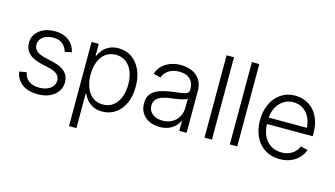

<svg xmlns="http://www.w3.org/2000/svg" viewBox="-100 -1081 2862 1638"><g transform="rotate(15 1331.0 -262.0)"><path d="M252.4 11.2Q198.2 11.2 156.2 -5.6Q114.3 -22.5 87.6 -55.2Q61 -87.9 52.7 -135.3L115.7 -147Q126 -97.2 160.9 -72Q195.8 -46.9 251.5 -46.9Q313 -46.9 349.9 -74.5Q386.7 -102.1 386.7 -143.6Q386.7 -176.8 364.3 -198Q341.8 -219.2 297.9 -229.5L210 -250.5Q139.6 -267.6 104.5 -303.5Q69.3 -339.4 69.3 -394.5Q69.3 -439.5 93.8 -473.9Q118.2 -508.3 160.9 -527.6Q203.6 -546.9 258.8 -546.9Q310.5 -546.9 348.6 -530.3Q386.7 -513.7 410.9 -483.2Q435.1 -452.6 444.8 -410.6L384.3 -398.4Q373.5 -438.5 343.5 -464.4Q313.5 -490.2 258.8 -490.2Q204.6 -490.2 169.9 -464.1Q135.3 -438 135.3 -397Q135.3 -362.8 158.9 -341.3Q182.6 -319.8 231.4 -308.1L315.9 -288.1Q385.3 -271.5 419.7 -236.3Q454.1 -201.2 454.1 -147Q454.1 -100.1 428.5 -64.5Q402.8 -28.8 357.4 -8.8Q312 11.2 252.4 11.2Z M584 204.1V-539.1H647.5V-436H653.3Q665 -462.9 686.5 -488.3Q708 -513.7 741.5 -530.3Q774.9 -546.9 822.3 -546.9Q889.2 -546.9 939.7 -512Q990.2 -477.1 1018.6 -414.3Q1046.9 -351.6 1046.9 -268.6Q1046.9 -184.6 1018.8 -121.8Q990.7 -59.1 940.2 -23.9Q889.6 11.2 822.8 11.2Q775.9 11.2 742.4 -5.6Q709 -22.5 687.5 -48.1Q666 -73.7 653.8 -101.1H649.4V204.1ZM814 -48.3Q866.7 -48.3 903.8 -76.9Q940.9 -105.5 960.7 -155.5Q980.5 -205.6 980.5 -269Q980.5 -332.5 960.9 -381.8Q941.4 -431.2 904.1 -459.2Q866.7 -487.3 814 -487.3Q761.7 -487.3 724.4 -459.7Q687 -432.1 667.5 -382.8Q647.9 -333.5 647.9 -269Q647.9 -204.1 667.5 -154.3Q687 -104.5 724.4 -76.4Q761.7 -48.3 814 -48.3Z M1330.6 11.2Q1281.2 11.2 1240.5 -7.3Q1199.7 -25.9 1175.5 -62.3Q1151.4 -98.6 1151.4 -150.9Q1151.4 -191.4 1166.7 -218.8Q1182.1 -246.1 1210.2 -263.4Q1238.3 -280.8 1276.6 -291Q1314.9 -301.3 1361.3 -307.1Q1407.2 -313 1438.5 -317.1Q1469.7 -321.3 1486.1 -330.8Q1502.4 -340.3 1502.4 -360.4V-372.1Q1502.4 -408.2 1487.3 -434.1Q1472.2 -460 1443.6 -474.1Q1415 -488.3 1374 -488.3Q1335 -488.3 1305.4 -475.8Q1275.9 -463.4 1256.8 -443.1Q1237.8 -422.9 1230 -397.9L1166 -414.6Q1180.7 -460 1211.9 -489Q1243.2 -518.1 1285.2 -532.5Q1327.1 -546.9 1373 -546.9Q1407.2 -546.9 1441.9 -537.6Q1476.6 -528.3 1504.9 -507.6Q1533.2 -486.8 1550.5 -452.4Q1567.9 -418 1567.9 -367.7V0H1503.4V-85.9H1499Q1487.8 -61 1465.3 -38.8Q1442.9 -16.6 1409.4 -2.7Q1376 11.2 1330.6 11.2ZM1340.3 -47.4Q1390.6 -47.4 1427 -68.8Q1463.4 -90.3 1482.9 -127Q1502.4 -163.6 1502.4 -207.5V-284.2Q1495.6 -277.8 1479.7 -272.5Q1463.9 -267.1 1443.1 -262.9Q1422.4 -258.8 1400.9 -255.9Q1379.4 -252.9 1360.8 -250.5Q1315.9 -245.1 1283.7 -233.2Q1251.5 -221.2 1234.4 -200.7Q1217.3 -180.2 1217.3 -147.9Q1217.3 -116.2 1233.4 -93.8Q1249.5 -71.3 1277.3 -59.3Q1305.2 -47.4 1340.3 -47.4Z M1791.5 -727.5V0H1726.1V-727.5Z M2015.1 -727.5V0H1949.7V-727.5Z M2391.1 11.2Q2315.4 11.2 2260 -24.2Q2204.6 -59.6 2174.6 -122.3Q2144.5 -185.1 2144.5 -266.6Q2144.5 -348.6 2174.6 -411.9Q2204.6 -475.1 2258.3 -511Q2312 -546.9 2381.8 -546.9Q2428.7 -546.9 2470.5 -530Q2512.2 -513.2 2544.7 -479.2Q2577.1 -445.3 2595.7 -394.8Q2614.3 -344.2 2614.3 -276.9V-250.5H2186V-307.1H2578.6L2548.8 -286.1Q2548.8 -344.7 2528.6 -390.4Q2508.3 -436 2470.9 -462.2Q2433.6 -488.3 2381.8 -488.3Q2330.6 -488.3 2292 -461.4Q2253.4 -434.6 2231.9 -389.9Q2210.4 -345.2 2210.4 -290.5V-258.8Q2210.4 -195.3 2232.4 -147.9Q2254.4 -100.6 2295.2 -74.2Q2335.9 -47.9 2391.1 -47.9Q2429.7 -47.9 2459.2 -60.1Q2488.8 -72.3 2509 -93.5Q2529.3 -114.7 2539.1 -140.6L2602.1 -125Q2589.8 -87.9 2561 -56.6Q2532.2 -25.4 2489 -7.1Q2445.8 11.2 2391.1 11.2Z"/></g></svg>

Font: Inter 18pt Light
Style: Regular
Weight: 300
Designer: Rasmus Andersson
Foundry: rsms
Version: Version 4.001;git-66647c0bb